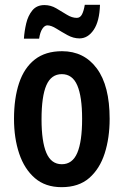

<svg xmlns="http://www.w3.org/2000/svg" viewBox="-20 -765 512 795"><path d="M434 -273Q434 -194 413.5 -130Q393 -66 349.5 -28Q306 10 235 10Q168 10 124.5 -27.5Q81 -65 59.5 -129Q38 -193 38 -273Q38 -358 59 -421Q80 -484 124 -518.5Q168 -553 237 -553Q328 -553 381 -481.5Q434 -410 434 -273ZM152 -271Q152 -179 172 -132Q192 -85 236 -85Q280 -85 300 -132Q320 -179 320 -273Q320 -365 300 -411.5Q280 -458 236 -458Q192 -458 172 -412Q152 -366 152 -271ZM79 -605Q81 -636 88.5 -668Q96 -700 114 -722Q132 -744 164 -744Q190 -744 213 -730.5Q236 -717 257 -704Q278 -691 298 -691Q312 -691 319.5 -705.5Q327 -720 331 -745H394Q392 -677 368 -641.5Q344 -606 309 -606Q284 -606 259.5 -619.5Q235 -633 213.5 -646.5Q192 -660 176 -660Q165 -660 155.5 -646Q146 -632 142 -605Z"/></svg>

Font: Noto Sans Devanagari UI ExtraCondensed SemiBold
Style: Regular
Weight: 600
Width: 2
Designer: Jelle Bosma - Monotype Design Team
Foundry: Monotype Imaging Inc.
Version: Version 2.004; ttfautohint (v1.8.4.7-5d5b)